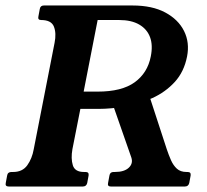

<svg xmlns="http://www.w3.org/2000/svg" viewBox="-34 -680 756 700"><path d="M648 -474Q637 -418 603 -381Q569 -344 521.5 -322.5Q474 -301 422.5 -292Q371 -283 325 -283H259L230 -136Q224 -102 231.5 -77.5Q239 -53 272 -53H278Q291 -53 289 -40L284 -13Q281 0 268 0H-2Q-16 0 -13 -13L-8 -40Q-6 -53 8 -53H14Q48 -53 65.5 -77.5Q83 -102 89 -136L165 -524Q172 -559 162.5 -583Q153 -607 116 -607Q103 -607 106 -620L111 -647Q113 -660 126 -660H449Q521 -660 568.5 -634.5Q616 -609 637 -567Q658 -525 648 -474ZM322 -346Q410 -346 457 -380Q504 -414 515.7 -474.1Q524 -515 513 -544.5Q502 -574 473.5 -590.5Q445 -607 401 -607H322L271 -346ZM510 -332 574 -136Q581 -115 589.4 -96Q597.8 -77 610.9 -65Q624 -53 646 -53H650Q663 -53 661 -40L656 -13Q653 0 640 0H370Q357 0 360 -13L365 -40Q367 -53 380 -53H385Q419 -53 435.5 -68.5Q452 -84 444.8 -105.8L377 -300Z"/></svg>

Font: Young Serif Light
Style: Italic
Weight: 300
Italic angle: -10.979°
Designer: Bastien Sozeau
Foundry: NBR — Bastien Sozeau
Version: Version 5.001